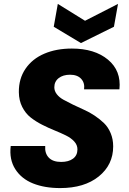

<svg xmlns="http://www.w3.org/2000/svg" viewBox="-20 -962 662 989"><path d="M563 -208Q563 -113.3 488.8 -53.2Q414.6 6.8 290 6.8Q210 6.8 150.1 -17.1Q90.3 -41 58.6 -90.8Q26.9 -140.6 35.2 -210H212.9Q210 -172.4 231.2 -150.1Q252.4 -127.9 294.9 -127.9Q333.5 -127.9 356.2 -144.8Q378.9 -161.6 378.9 -192.9Q378.9 -215.3 362.3 -233.4Q345.7 -251.5 319.3 -264.4Q293 -277.3 261 -290.3Q229 -303.2 196.8 -319.6Q164.6 -335.9 137.9 -356.9Q111.3 -377.9 94.5 -411.1Q77.6 -444.3 77.1 -486.8Q76.2 -556.2 111.3 -607.7Q146.5 -659.2 208.3 -685.5Q270 -711.9 350.1 -711.9Q467.3 -711.9 536.1 -654.8Q605 -597.7 595.2 -502H413.1Q417.5 -535.2 397.9 -556.2Q378.4 -577.1 340.8 -577.1Q304.7 -577.1 282.2 -559.6Q259.8 -542 259.8 -512.2Q259.8 -493.2 272.7 -476.6Q285.6 -460 307.1 -448.2Q328.6 -436.5 355.7 -423.1Q382.8 -409.7 411.4 -397.2Q439.9 -384.8 467 -366.7Q494.1 -348.6 515.6 -327.9Q537.1 -307.1 550 -276.1Q563 -245.1 563 -208ZM418 -855 587.9 -941.9 566.9 -824.2 397 -740.2 256.8 -824.2 277.8 -941.9Z"/></svg>

Font: Poppins
Style: Bold Italic
Weight: 700
Italic angle: -10°
Designer: Ninad Kale (Devanagari), Jonny Pinhorn (Latin)
Foundry: Indian Type Foundry
Version: Version 3.200;PS 1.000;hotconv 16.6.54;makeotf.lib2.5.65590